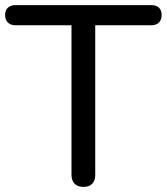

<svg xmlns="http://www.w3.org/2000/svg" viewBox="-23 -725 653 752"><path d="M304 7Q281 7 269 -5.5Q257 -18 257 -41V-626H38Q19 -626 8 -636.5Q-3 -647 -3 -666Q-3 -685 8 -695Q19 -705 38 -705H569Q589 -705 599.5 -695Q610 -685 610 -666Q610 -647 599.5 -636.5Q589 -626 569 -626H350V-41Q350 -18 338.5 -5.5Q327 7 304 7Z"/></svg>

Font: Nunito Medium
Style: Regular
Weight: 500
Designer: Vernon Adams
Foundry: Vernon Adams
Version: Version 3.601